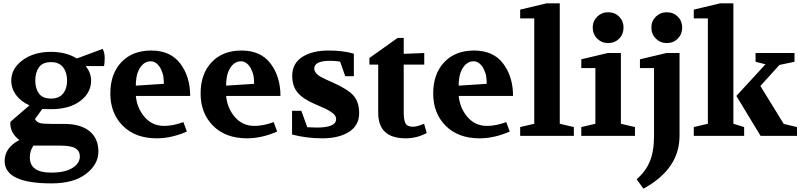

<svg xmlns="http://www.w3.org/2000/svg" viewBox="-20 -820 4839 1159"><path d="M8 152Q8 72 97 25Q70 6 54 -24Q48 -36 44.5 -52Q41 -68 43 -85L158 -184Q106 -207 77 -246.5Q48 -286 48 -334Q48 -406 116 -456.5Q184 -507 288 -507Q378 -507 444 -467L600 -525Q612 -501 612 -472Q612 -438 608 -421H498Q530 -379 530 -334Q530 -260 464.5 -210.5Q399 -161 288 -161Q252 -161 235 -162L191 -101Q203 -81 224 -76.5Q245 -72 295 -72H368Q467 -72 520.5 -28Q574 16 574 95Q574 172 499.5 229.5Q425 287 291 287Q8 287 8 152ZM160 130Q160 222 288 222Q372 222 417 194Q462 166 462 124Q462 92 436 75.5Q410 59 341 59H182Q160 90 160 130ZM288 -225Q337 -225 361 -255.5Q385 -286 385 -334Q385 -382 361 -413.5Q337 -445 288 -445Q237 -445 215 -413.5Q193 -382 193 -334Q193 -286 215 -255.5Q237 -225 288 -225Z M646 -256Q646 -374 712.5 -444.5Q779 -515 893 -515Q1009 -515 1068.5 -436Q1128 -357 1128 -241H800Q807 -167 853 -113.5Q899 -60 971 -60Q1025 -60 1087 -83L1108 -26Q1015 15 926 15Q797 15 721.5 -60.5Q646 -136 646 -256ZM800 -303 969 -314Q969 -338 966 -358.5Q963 -379 949 -408Q924 -450 890 -450Q850 -450 824 -409Q809 -384 804 -354Q799 -324 800 -303Z M1191 -256Q1191 -374 1257.5 -444.5Q1324 -515 1438 -515Q1554 -515 1613.5 -436Q1673 -357 1673 -241H1345Q1352 -167 1398 -113.5Q1444 -60 1516 -60Q1570 -60 1632 -83L1653 -26Q1560 15 1471 15Q1342 15 1266.5 -60.5Q1191 -136 1191 -256ZM1345 -303 1514 -314Q1514 -338 1511 -358.5Q1508 -379 1494 -408Q1469 -450 1435 -450Q1395 -450 1369 -409Q1354 -384 1349 -354Q1344 -324 1345 -303Z M1743 -8V-151H1799L1835 -52Q1871 -50 1892 -50Q2009 -50 2009 -101Q2009 -122 1988 -137.5Q1967 -153 1948 -162Q1929 -171 1876 -194Q1807 -224 1775.5 -262.5Q1744 -301 1744 -362Q1744 -437 1804.5 -476Q1865 -515 1963 -515Q2052 -515 2116 -496V-360H2064L2033 -448Q2003 -453 1973 -453Q1877 -453 1877 -406Q1877 -394 1886 -381Q1895 -368 1918.5 -355Q1942 -342 1993 -320Q2084 -279 2116 -240.5Q2148 -202 2148 -137Q2148 -63 2087 -24Q2026 15 1925 15Q1830 15 1743 -8Z M2210 -430V-470L2380 -591H2417V-495L2541 -500V-430H2417V-144Q2417 -95 2428 -75Q2439 -55 2473 -55Q2498 -55 2540 -73L2556 -17Q2496 15 2429 15Q2263 15 2263 -139V-430Z M2595 -256Q2595 -374 2661.5 -444.5Q2728 -515 2842 -515Q2958 -515 3017.5 -436Q3077 -357 3077 -241H2749Q2756 -167 2802 -113.5Q2848 -60 2920 -60Q2974 -60 3036 -83L3057 -26Q2964 15 2875 15Q2746 15 2670.5 -60.5Q2595 -136 2595 -256ZM2749 -303 2918 -314Q2918 -338 2915 -358.5Q2912 -379 2898 -408Q2873 -450 2839 -450Q2799 -450 2773 -409Q2758 -384 2753 -354Q2748 -324 2749 -303Z M3120 0V-53L3205 -73V-709H3120V-762L3280 -800H3359V-73L3444 -53V0Z M3489 0V-53L3574 -73V-409H3489V-462L3649 -500H3728V-73L3813 -53V0ZM3558 -654Q3558 -693 3585 -719.5Q3612 -746 3651 -746Q3691 -746 3717.5 -719.5Q3744 -693 3744 -654Q3744 -614 3717.5 -587Q3691 -560 3651 -560Q3612 -560 3585 -587Q3558 -614 3558 -654Z M3823 262Q3876 217 3902 156Q3928 95 3928 0V-409H3843V-462L4003 -500H4082V0Q4082 200 3864 319ZM3912 -654Q3912 -693 3939 -719.5Q3966 -746 4005 -746Q4045 -746 4071.5 -719.5Q4098 -693 4098 -654Q4098 -614 4071.5 -587Q4045 -560 4005 -560Q3966 -560 3939 -587Q3912 -614 3912 -654Z M4168 0V-53L4253 -73V-709H4168V-762L4328 -800H4407V-73L4472 -53V0ZM4425 -241 4601 -432 4541 -447V-500H4776V-447L4685 -428L4570 -301L4711 -72L4791 -53V0H4571Z"/></svg>

Font: Volkhov
Style: Bold
Weight: 700
Designer: Cyreal (www.cyreal.org)
Foundry: Cyreal (www.cyreal.org)
Version: Version 1.010